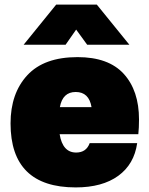

<svg xmlns="http://www.w3.org/2000/svg" viewBox="-20 -803 648 837"><path d="M318 -554Q453 -554 519.5 -481Q586 -408 586 -282Q586 -246 583 -218H240Q253 -138 312 -138Q356 -138 371 -179H578Q565 -87 495.5 -36.5Q426 14 310 14Q26 14 26 -265Q26 -396 99 -475Q172 -554 318 -554ZM83 -608 225 -783H402L544 -608H360L312 -674L266 -608ZM241 -336H379Q368 -402 310 -402Q253 -402 241 -336Z"/></svg>

Font: Nacelle Black
Style: Regular
Weight: 900
Designer: Sora Sagano
Foundry: Sora Sagano
Version: Version 1.000;FEAKit 1.0